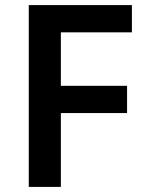

<svg xmlns="http://www.w3.org/2000/svg" viewBox="-20 -734 578 754"><path d="M219 0V-290H479V-397H219V-607H498V-714H93V0Z"/></svg>

Font: Noto Sans Bengali UI SemiBold
Style: Regular
Weight: 600
Designer: Jelle Bosma - Monotype Design Team
Foundry: Monotype Imaging Inc.
Version: Version 2.003